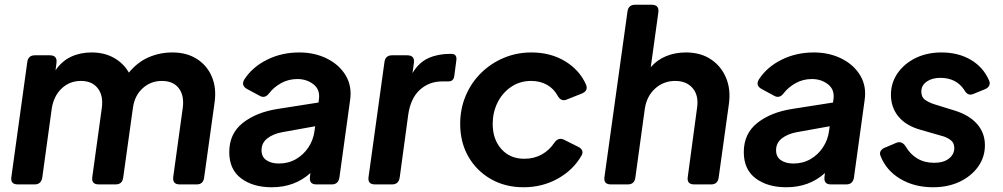

<svg xmlns="http://www.w3.org/2000/svg" viewBox="-20 -777 4225 809"><path d="M55 0Q23 0 28 -32L95 -516Q99 -544 127 -544H190Q222 -544 218 -512L214 -481Q241 -520 279.5 -538Q318 -556 366 -556Q420 -556 460.5 -533Q501 -510 523 -471Q559 -515 606 -535.5Q653 -556 707 -556Q766 -556 809 -529Q852 -502 872.5 -454Q893 -406 884 -344L840 -28Q836 0 809 0H737Q706 0 710 -32L750 -322Q757 -374 733.5 -405Q710 -436 662 -436Q615 -436 581 -405Q547 -374 540 -322L499 -28Q495 0 467 0H396Q364 0 369 -32L409 -322Q416 -374 392 -405Q368 -436 321 -436Q273 -436 239.5 -404Q206 -372 198 -319L158 -28Q153 0 126 0Z M1125 12Q1046 12 996 -25.5Q946 -63 946 -136Q946 -214 1003 -259Q1060 -304 1150 -318L1322 -345L1324 -360Q1329 -400 1300.5 -422Q1272 -444 1233 -444Q1196 -444 1165 -427Q1134 -410 1114 -384Q1096 -360 1073 -374L1021 -402Q994 -417 1010 -443Q1044 -495 1105.5 -525.5Q1167 -556 1241 -556Q1306 -556 1358 -530Q1410 -504 1437 -458.5Q1464 -413 1455 -354L1410 -28Q1405 0 1378 0H1313Q1282 0 1286 -32L1288 -48Q1222 12 1125 12ZM1082 -144Q1082 -116 1102.5 -102Q1123 -88 1155 -88Q1195 -88 1227 -106.5Q1259 -125 1279.5 -156Q1300 -187 1305 -224L1308 -245L1169 -220Q1131 -213 1106.5 -194Q1082 -175 1082 -144Z M1560 0Q1528 0 1533 -32L1600 -516Q1604 -544 1632 -544H1696Q1728 -544 1724 -512L1718 -469Q1745 -514 1785 -532Q1825 -550 1875 -550H1881Q1906 -550 1903 -524L1894 -456Q1891 -434 1869 -434H1844Q1788 -434 1749 -398.5Q1710 -363 1700 -293L1664 -28Q1659 0 1632 0Z M2186 12Q2108 12 2047.5 -23Q1987 -58 1953 -118Q1919 -178 1919 -255Q1919 -318 1942 -373Q1965 -428 2006.5 -469Q2048 -510 2102.5 -533Q2157 -556 2219 -556Q2300 -556 2361 -519Q2422 -482 2449 -421Q2460 -395 2432 -383L2369 -358Q2345 -347 2330 -373Q2314 -403 2285 -419.5Q2256 -436 2218 -436Q2170 -436 2133 -410.5Q2096 -385 2076 -344Q2056 -303 2056 -255Q2056 -190 2092.5 -149Q2129 -108 2189 -108Q2230 -108 2262.5 -126Q2295 -144 2316 -176Q2333 -200 2357 -188L2415 -159Q2428 -153 2432.5 -143.5Q2437 -134 2431 -123Q2397 -62 2331.5 -25Q2266 12 2186 12Z M2554 0Q2522 0 2527 -32L2624 -729Q2628 -757 2656 -757H2726Q2758 -757 2754 -725L2722 -494Q2749 -525 2787 -540.5Q2825 -556 2870 -556Q2932 -556 2975.5 -527Q3019 -498 3039.5 -448.5Q3060 -399 3051 -337L3008 -28Q3004 0 2976 0H2905Q2873 0 2878 -32L2917 -322Q2925 -374 2899 -405Q2873 -436 2825 -436Q2776 -436 2740.5 -404Q2705 -372 2697 -319L2657 -28Q2653 0 2625 0Z M3293 12Q3214 12 3164 -25.5Q3114 -63 3114 -136Q3114 -214 3171 -259Q3228 -304 3318 -318L3490 -345L3492 -360Q3497 -400 3468.5 -422Q3440 -444 3401 -444Q3364 -444 3333 -427Q3302 -410 3282 -384Q3264 -360 3241 -374L3189 -402Q3162 -417 3178 -443Q3212 -495 3273.5 -525.5Q3335 -556 3409 -556Q3474 -556 3526 -530Q3578 -504 3605 -458.5Q3632 -413 3623 -354L3578 -28Q3573 0 3546 0H3481Q3450 0 3454 -32L3456 -48Q3390 12 3293 12ZM3250 -144Q3250 -116 3270.5 -102Q3291 -88 3323 -88Q3363 -88 3395 -106.5Q3427 -125 3447.5 -156Q3468 -187 3473 -224L3476 -245L3337 -220Q3299 -213 3274.5 -194Q3250 -175 3250 -144Z M3911 12Q3833 12 3774 -23Q3715 -58 3691 -118Q3685 -131 3690.5 -140.5Q3696 -150 3709 -155L3756 -175Q3780 -185 3796 -160Q3815 -127 3845.5 -109Q3876 -91 3916 -91Q3956 -91 3978.5 -109Q4001 -127 4001 -153Q4001 -176 3984 -188Q3967 -200 3946 -205L3859 -230Q3798 -247 3766 -285.5Q3734 -324 3734 -378Q3734 -428 3762 -468.5Q3790 -509 3838 -532.5Q3886 -556 3947 -556Q4018 -556 4070.5 -525Q4123 -494 4147 -439Q4153 -427 4148 -416.5Q4143 -406 4130 -401L4081 -381Q4068 -376 4059 -380.5Q4050 -385 4043 -398Q4009 -449 3942 -449Q3907 -449 3884.5 -433Q3862 -417 3862 -391Q3862 -367 3879 -355.5Q3896 -344 3919 -337L4003 -311Q4064 -292 4097 -254.5Q4130 -217 4130 -165Q4130 -115 4101.5 -75Q4073 -35 4024 -11.5Q3975 12 3911 12Z"/></svg>

Font: Pitagon Sans Text Bold
Style: Italic
Weight: 700
Italic angle: -8°
Designer: Travis Tran
Foundry: Pitagon
Version: Version 1.001; ttfautohint (v1.8.4.7-5d5b);gftools[0.9.26]